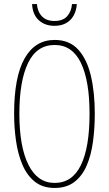

<svg xmlns="http://www.w3.org/2000/svg" viewBox="-20 -922 540 952"><path d="M251 10Q192 10 153 -21Q114 -52 91.5 -104.5Q69 -157 59.5 -223Q50 -289 50 -358Q50 -541 102 -632.5Q154 -724 251 -724Q324 -724 367.5 -676.5Q411 -629 430.5 -546.5Q450 -464 450 -358Q450 -286 441 -219.5Q432 -153 410 -101.5Q388 -50 349 -20Q310 10 251 10ZM251 -15Q338 -15 381 -103Q424 -191 424 -358Q424 -522 381 -610.5Q338 -699 251 -699Q162 -699 119 -609.5Q76 -520 76 -358Q76 -195 121 -105Q166 -15 251 -15ZM250 -794Q203 -794 172.5 -821.5Q142 -849 139 -902H163Q166 -864 188 -841Q210 -818 250 -818Q292 -818 313 -841.5Q334 -865 337 -902H361Q357 -851 328 -822.5Q299 -794 250 -794Z"/></svg>

Font: Noto Sans Mono ExtraCondensed Thin
Style: Regular
Weight: 100
Width: 2
Designer: Monotype Design Team
Foundry: Monotype Imaging Inc.
Version: Version 2.014; ttfautohint (v1.8.4.7-5d5b)